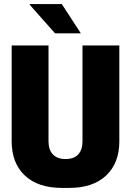

<svg xmlns="http://www.w3.org/2000/svg" viewBox="-20 -908 640 938"><path d="M282 10Q166 10 101.5 -50.5Q37 -111 37 -218V-686H217V-218Q217 -176 238.5 -153.5Q260 -131 300 -131Q341 -131 362 -153.5Q383 -176 383 -218V-686H563V-218Q563 -111 498.5 -50.5Q434 10 319 10ZM249 -745 125 -885 126 -888H282L375 -745Z"/></svg>

Font: Chivo Mono ExtraBold
Style: Regular
Weight: 800
Monospace: yes
Designer: Hector Gatti
Foundry: Omnibus-Type
Version: Version 1.008